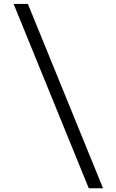

<svg xmlns="http://www.w3.org/2000/svg" viewBox="-20 -832 602 998"><path d="M515.6 146.5H441.4L50.8 -811.5H125Z"/></svg>

Font: Reddit Mono
Style: Regular
Weight: 400
Monospace: yes
Designer: Stephen Hutchings
Foundry: Reddit
Version: Version 1.014; ttfautohint (v1.8.4.7-5d5b)